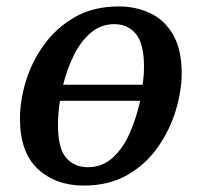

<svg xmlns="http://www.w3.org/2000/svg" viewBox="-20 -566 626 596"><path d="M240 10Q153 10 97.5 -41.5Q42 -93 42 -198Q42 -254 60.5 -314.5Q79 -375 117 -427.5Q155 -480 212.5 -513Q270 -546 349 -546Q402 -546 446.5 -525Q491 -504 517.5 -458Q544 -412 544 -338Q544 -285 526 -224.5Q508 -164 471 -110.5Q434 -57 376.5 -23.5Q319 10 240 10ZM335 -491Q293 -491 261.5 -464Q230 -437 209 -394Q188 -351 176 -303H423Q427 -333 427 -359Q427 -430 402 -460.5Q377 -491 335 -491ZM253 -47Q298 -47 330.5 -77Q363 -107 383.5 -154.5Q404 -202 415 -253H166Q160 -214 160 -178Q160 -106 185 -76.5Q210 -47 253 -47Z"/></svg>

Font: Noto Serif Medium
Style: Italic
Weight: 500
Italic angle: -12°
Designer: Monotype Design Team
Foundry: Monotype Imaging Inc.
Version: Version 2.014; ttfautohint (v1.8.4.7-5d5b)